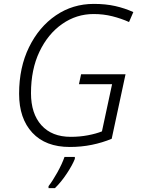

<svg xmlns="http://www.w3.org/2000/svg" viewBox="-20 -744 724 985"><path d="M338 10Q397 10 451 -1Q505 -12 553 -32L624 -363H396L385 -312H555L503 -70Q473 -58 431 -50Q389 -42 343 -42Q246 -42 192.5 -101.5Q139 -161 139 -266Q139 -388 182.5 -479Q226 -570 299 -621Q372 -672 460 -672Q511 -672 556.5 -660.5Q602 -649 642 -631L664 -682Q620 -702 571 -713Q522 -724 461 -724Q353 -724 266.5 -665Q180 -606 129 -502Q78 -398 78 -263Q78 -136 146 -63Q214 10 338 10ZM229 221H262Q294 190 323 146Q352 102 364 71V61H311Q298 98 274 141Q250 184 229 211Z"/></svg>

Font: Noto Sans UI Light
Style: Italic
Weight: 300
Italic angle: -12°
Designer: Monotype Design Team
Foundry: Monotype Imaging Inc.
Version: Version 1.901